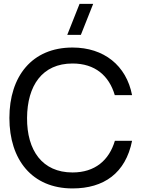

<svg xmlns="http://www.w3.org/2000/svg" viewBox="-20 -988 763 1022"><path d="M683 -238.5H591.5C560.5 -134.5 485.5 -70 366 -70C205 -70 123 -187.5 124 -360C125 -532.5 205 -650 366 -650C485.5 -650 560.5 -585.5 591 -481.5H683C652.5 -640 532.5 -735 366 -735C150.5 -735 30 -582 30 -360C30 -138 150.5 15 366 15C532.5 15 648.5 -66 683 -238.5ZM338 -802.5H410.5L476 -967.5H403.5Z"/></svg>

Font: Eudonet Medium
Style: Regular
Weight: 500
Designer: Mikhail Sharanda
Foundry: Mikhail Sharanda
Version: Version 4.503;Glyphs 3.1.2 (3151)